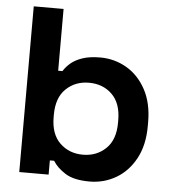

<svg xmlns="http://www.w3.org/2000/svg" viewBox="-52 -747 717 808"><g transform="rotate(5 307.0 -343.0)"><path d="M200 -60H182V0H58V-700H184V-439H202Q213 -457 231.5 -473Q250 -489 280.5 -499.5Q311 -510 356 -510Q416 -510 467 -480.5Q518 -451 549 -394Q580 -337 580 -256V-240Q580 -159 549 -102Q518 -45 467 -15.5Q416 14 356 14Q289 14 253 -9Q217 -32 200 -60ZM454 -243V-253Q454 -325 415.5 -362.5Q377 -400 318 -400Q260 -400 221 -362.5Q182 -325 182 -253V-243Q182 -171 221 -133.5Q260 -96 318 -96Q376 -96 415 -133.5Q454 -171 454 -243Z"/></g></svg>

Font: Space Grotesk Frontify
Style: Bold
Weight: 700
Designer: Florian Karsten
Version: Version 2.000